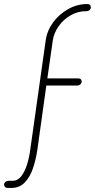

<svg xmlns="http://www.w3.org/2000/svg" viewBox="-97 -788 467 945"><path d="M-61 137Q-68 137 -72.5 132Q-77 127 -77 121Q-77 113 -70.5 107.5Q-64 102 -56 102H-36Q-10 102 7.5 79.5Q25 57 36 22Q47 -13 52 -52L128 -590Q135 -638 165 -678.5Q195 -719 239 -743.5Q283 -768 331 -768H335Q342 -768 346 -763.5Q350 -759 350 -752Q350 -744 344 -738.5Q338 -733 330 -733H326Q286 -733 250.5 -712.5Q215 -692 192 -659.5Q169 -627 163 -590L136 -402H289Q297 -402 301 -397.5Q305 -393 305 -387Q305 -379 298.5 -373Q292 -367 284 -367H131L87 -52Q80 -4 65.5 39.5Q51 83 25 110Q-1 137 -41 137Z"/></svg>

Font: Dosis ExtraLight ExtraLight
Style: Regular
Weight: 250
Version: Version 3.001; ttfautohint (v1.8.2)